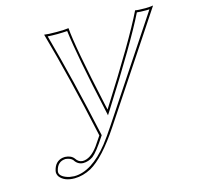

<svg xmlns="http://www.w3.org/2000/svg" viewBox="-99 -752 898 877"><g transform="rotate(-15 349.5 -313.0)"><path d="M376 -161.1Q292.5 -35.2 227.5 1Q189 21.5 149.4 22Q100.6 22 79.1 -5.9Q70.3 -19 73.2 -33.2Q82.5 -76.2 119.6 -83Q125.5 -84 130.9 -84Q159.7 -82.5 172.9 -64.9Q185.1 -45.9 204.6 -44.9Q242.2 -44.9 278.3 -94.2Q288.6 -108.4 308.1 -138.2Q244.6 -432.1 183.6 -647.9Q200.7 -645 243.2 -645Q281.2 -645 298.8 -647.9Q305.2 -560.1 368.7 -270.5Q372.1 -255.9 375 -242.7Q554.7 -525.4 613.8 -647.9Q626 -645 663.1 -645Q686.5 -645.5 698.7 -647.9ZM367.7 -166.5 678.2 -635.3Q672.4 -635.3 663.1 -634.8Q633.8 -634.8 619.1 -636.7Q557.6 -511.7 383.3 -237.3L370.1 -216.8L365.2 -240.2Q304.7 -513.2 289.6 -636.7Q272.5 -635.3 243.2 -634.8Q212.9 -634.8 197.3 -636.2Q259.8 -409.7 317.9 -140.6L318.8 -136.2L316.4 -132.8Q273.9 -67.4 251.5 -50.3Q229.5 -35.2 204.6 -35.2Q178.7 -36.1 164.1 -60.1Q153.8 -71.8 130.9 -74.2Q92.3 -72.8 83 -30.8Q78.1 -8.8 110.4 4.4Q118.7 7.8 127.4 9.8Q138.7 11.7 149.4 12.2Q231.9 12.2 315.4 -92.8Q339.4 -123.5 367.7 -166.5Z"/></g></svg>

Font: Linux Biolinum Outline O
Style: Italic
Weight: 400
Italic angle: -12°
Designer: Philipp H. Poll
Foundry: Philipp H. Poll
Version: Version 0.6.2